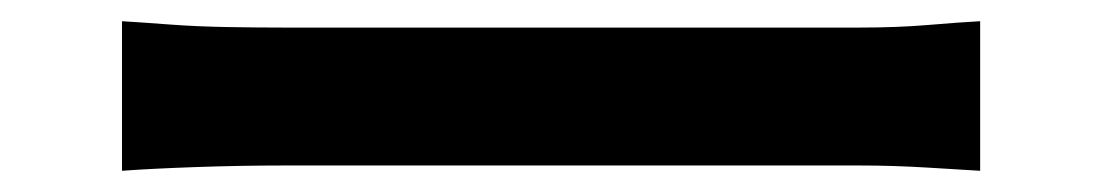

<svg xmlns="http://www.w3.org/2000/svg" viewBox="-20 -475 1040 181"><path d="M95 -455Q112 -454 138.5 -452Q165 -450 194 -449.5Q223 -449 249 -449Q272 -449 308 -449Q344 -449 388 -449Q432 -449 479.5 -449Q527 -449 574.5 -449Q622 -449 664 -449Q706 -449 738.5 -449Q771 -449 790 -449Q826 -449 855.5 -451.5Q885 -454 904 -455V-314Q887 -315 854.5 -317Q822 -319 790 -319Q772 -319 739 -319Q706 -319 663.5 -319Q621 -319 574 -319Q527 -319 479.5 -319Q432 -319 388 -319Q344 -319 308 -319Q272 -319 249 -319Q207 -319 164.5 -317.5Q122 -316 95 -314Z"/></svg>

Font: Noto Sans HK SemiBold
Style: Regular
Weight: 600
Version: Version 2.004-H2;hotconv 1.0.118;makeotfexe 2.5.65603